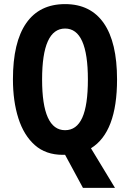

<svg xmlns="http://www.w3.org/2000/svg" viewBox="-20 -745 633 935"><path d="M550 -358Q550 -101 423 -23L540 170H384L297 9Q292 9 286 9Q203 9 149.5 -38.5Q96 -86 69.5 -169Q43 -252 43 -359Q43 -539 107.5 -632Q172 -725 297 -725Q421 -725 485.5 -632Q550 -539 550 -358ZM185 -358Q185 -111 297 -111Q353 -111 380.5 -171.5Q408 -232 408 -358Q408 -606 297 -606Q185 -606 185 -358Z"/></svg>

Font: Noto Sans Khmer UI ExtraCondensed
Style: Bold
Weight: 700
Width: 2
Designer: Danh Hong and the Monotype Design Team
Foundry: Monotype Imaging Inc.
Version: Version 2.002; ttfautohint (v1.8.4.7-5d5b)